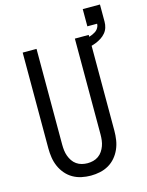

<svg xmlns="http://www.w3.org/2000/svg" viewBox="-130 -958 798 1045"><g transform="rotate(-15 269.0 -435.5)"><path d="M250 8Q224 8 198 2.5Q172 -3 149.5 -16Q127 -29 110 -49Q93 -69 82.5 -93Q72 -117 68 -143Q64 -169 64 -195V-735H142V-195Q142 -179 144 -162.5Q146 -146 151.5 -131Q157 -116 166 -102.5Q175 -89 188.5 -79.5Q202 -70 218 -66Q234 -62 250 -62Q266 -62 282 -66Q298 -70 311.5 -79.5Q325 -89 334 -102.5Q343 -116 348.5 -131Q354 -146 356 -162.5Q358 -179 358 -195V-735H436V-195Q436 -169 432 -143Q428 -117 417.5 -93Q407 -69 390 -49Q373 -29 350.5 -16Q328 -3 302 2.5Q276 8 250 8ZM397 -665 389 -716Q398 -717 406.5 -718Q415 -719 423 -721Q431 -723 439.5 -725.5Q448 -728 455.5 -731.5Q463 -735 470.5 -739.5Q478 -744 483.5 -750.5Q489 -757 492.5 -765Q496 -773 496 -782H441V-879H538V-782Q538 -765 533 -749Q528 -733 517 -720Q506 -707 492 -698Q478 -689 462 -682.5Q446 -676 430 -672Q414 -668 397 -665Z"/></g></svg>

Font: Iosevka Fuck
Style: Regular
Weight: 400
Monospace: yes
Designer: Belleve Invis
Foundry: Belleve Invis
Version: Version 28.0.7; ttfautohint (v1.8.3)